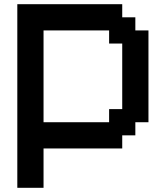

<svg xmlns="http://www.w3.org/2000/svg" viewBox="-20 -1020 790 915"><path d="M500 -437.5V-500H562.5V-812.5H500V-875H187.5V-437.5ZM62.5 -125V-1000H562.5V-937.5H625V-875H687.5V-437.5H625V-375H562.5V-312.5H187.5V-125Z"/></svg>

Font: Better VCR
Style: Regular
Weight: 400
Designer: artdzyk
Foundry: https://fontstruct.com
Version: Version 1.0